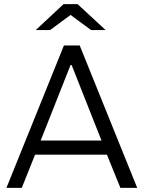

<svg xmlns="http://www.w3.org/2000/svg" viewBox="-20 -905 692 925"><path d="M495 -160H149L85 0H11L288 -686H364L641 0H560ZM325 -592H320L176 -228H469ZM320 -833 221 -760H152L286 -885H354L489 -760H419Z"/></svg>

Font: Chivo Light
Style: Regular
Weight: 300
Designer: Hector Gatti
Foundry: Omnibus-Type
Version: Version 1.007